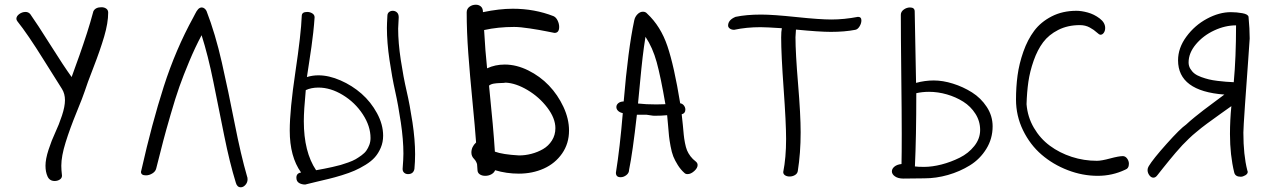

<svg xmlns="http://www.w3.org/2000/svg" viewBox="-20 -753 5455 818"><path d="M377.9 -705.1Q386.7 -722.2 412.1 -722.2Q424.3 -722.2 432.6 -716.3Q440.9 -710.4 440.9 -699.2Q440.9 -655.3 423.8 -597.2Q406.7 -539.1 378.4 -466.3Q350.1 -393.6 340.8 -363.8Q334 -342.3 305.9 -273.7Q277.8 -205.1 259.5 -146.2Q241.2 -87.4 241.2 -46.9Q241.2 -29.3 244.1 -4.9Q244.1 5.9 234.6 12Q225.1 18.1 212.9 18.1Q191.4 18.1 182.6 -1.2Q173.8 -20.5 173.8 -46.9Q173.8 -75.2 186.8 -115Q199.7 -154.8 215.3 -188Q231 -221.2 243.9 -260.3Q256.8 -299.3 256.8 -326.2Q256.8 -353.5 244.1 -374Q233.9 -389.2 165.8 -498.5Q97.7 -607.9 54.2 -662.1Q49.8 -668 49.8 -672.9Q49.8 -684.1 62 -693.1Q74.2 -702.1 88.9 -702.1Q101.1 -702.1 108.9 -692.9Q137.7 -652.3 195.3 -560.8Q252.9 -469.2 285.2 -424.8Q289.1 -436 301.5 -470.2Q314 -504.4 319.1 -519Q324.2 -533.7 334.5 -563.7Q344.7 -593.8 350.8 -613Q356.9 -632.3 364.5 -657.5Q372.1 -682.6 377.9 -705.1Z M645.5 -35.2Q642.6 -22.5 629.2 -14.2Q615.7 -5.9 601.6 -5.9Q580.6 -5.9 580.6 -21Q580.6 -22.9 582.5 -28.8Q627 -226.1 677.7 -384.3Q728.5 -542.5 803.7 -679.2Q805.2 -681.2 811.3 -693.8Q817.4 -706.5 824.2 -713.9Q831.1 -721.2 839.8 -721.2Q845.7 -721.2 851.3 -716.8Q856.9 -712.4 859.9 -706.1Q897.5 -608.9 925.3 -486.1Q953.1 -363.3 979.7 -227.5Q1006.3 -91.8 1032.7 -1Q1034.7 2.9 1034.7 11.2Q1034.7 24.4 1025.6 34.7Q1016.6 44.9 1005.9 44.9Q990.2 44.9 984.9 25.9Q958.5 -59.6 935.3 -174.8Q912.1 -290 889.2 -403.8Q866.2 -517.6 838.9 -603Q811.5 -551.8 786.4 -491.7Q761.2 -431.6 744.4 -384Q727.5 -336.4 706.8 -264.6Q686 -192.9 675.8 -153.8Q665.5 -114.7 645.5 -35.2Z M1265.6 -685.1Q1265.6 -702.1 1288.6 -702.1Q1300.8 -702.1 1310.5 -696Q1320.3 -689.9 1320.3 -679.2Q1318.4 -649.4 1314.5 -613.8Q1310.5 -578.1 1306.9 -553.5Q1303.2 -528.8 1296.9 -486.3Q1290.5 -443.8 1287.6 -424.8Q1311.5 -432.1 1336.4 -432.1Q1381.3 -432.1 1430.9 -410.4Q1480.5 -388.7 1520.3 -353.8Q1560.1 -318.8 1586.2 -270.8Q1612.3 -222.7 1612.3 -174.8Q1612.3 -147.5 1602.3 -123.8Q1592.3 -100.1 1577.1 -83Q1562 -65.9 1537.4 -50.8Q1512.7 -35.6 1490.2 -25.9Q1467.8 -16.1 1436 -6.3Q1404.3 3.4 1381.6 8.8Q1358.9 14.2 1327.4 21.7Q1295.9 29.3 1280.3 33.2Q1265.1 33.2 1253.9 26.4Q1242.7 19.5 1242.7 3.9Q1242.7 -15.1 1262.7 -18.1Q1214.4 -85.4 1214.4 -196.8Q1214.4 -284.7 1238.5 -446.5Q1262.7 -608.4 1265.6 -685.1ZM1558.6 -165Q1558.6 -215.8 1525.6 -266.1Q1492.7 -316.4 1440.7 -348.1Q1388.7 -379.9 1336.4 -379.9Q1306.2 -379.9 1282.7 -369.1Q1274.4 -282.2 1274.4 -236.8Q1274.4 -105.5 1326.7 -27.8Q1349.1 -31.7 1361.3 -34.2Q1373.5 -36.6 1396 -41.5Q1418.5 -46.4 1431.6 -50.3Q1444.8 -54.2 1464.1 -61Q1483.4 -67.9 1495.1 -74.7Q1506.8 -81.5 1520.3 -91.3Q1533.7 -101.1 1541 -111.6Q1548.3 -122.1 1553.5 -135.7Q1558.6 -149.4 1558.6 -165ZM1630.4 -685.1Q1630.4 -695.8 1637.2 -701.4Q1644 -707 1653.3 -707Q1663.6 -707 1671.1 -700.2Q1678.7 -693.4 1678.7 -679.2Q1676.3 -638.7 1676.3 -630.9Q1676.3 -571.3 1687.5 -497.6Q1698.7 -423.8 1712.4 -365Q1726.1 -306.2 1737.3 -231.7Q1748.5 -157.2 1748.5 -96.2Q1748.5 -64.5 1745.6 -33.2Q1741.2 -11.2 1718.3 -11.2Q1708.5 -11.2 1701.9 -17.1Q1695.3 -22.9 1695.3 -33.2Q1698.7 -76.7 1698.7 -98.1Q1698.7 -157.7 1687.7 -231.4Q1676.8 -305.2 1663.6 -364Q1650.4 -422.9 1639.4 -497.6Q1628.4 -572.3 1628.4 -633.8Q1628.4 -650.9 1630.4 -685.1Z M2170.4 -638.2Q2101.6 -638.2 2042.5 -625Q2047.4 -535.2 2055.2 -461.9Q2089.4 -478 2130.4 -478Q2180.2 -478 2230.5 -453.1Q2280.8 -428.2 2318.6 -388.7Q2356.4 -349.1 2380.4 -297.9Q2404.3 -246.6 2404.3 -196.8Q2404.3 -141.6 2374.8 -99.1Q2345.2 -56.6 2296.9 -34.9Q2248.5 -13.2 2190.4 -13.2Q2137.7 -13.2 2089.4 -27.8Q2085 -16.6 2073.2 -10.3Q2061.5 -3.9 2047.4 -3.9Q2033.2 -3.9 2023.7 -10.5Q2014.2 -17.1 2014.2 -29.8Q2013.7 -33.7 2013.4 -41.5Q2013.2 -49.3 2012.5 -53.2Q2011.7 -57.1 2008.5 -63.7Q2005.4 -70.3 1999.5 -76.2Q1988.3 -87.4 1988.3 -103Q1988.3 -127.4 2008.3 -146Q2003.9 -208.5 1992.9 -320.8Q1981.9 -433.1 1975.1 -525.6Q1968.3 -618.2 1968.3 -700.2Q1968.3 -715.3 1980 -724.1Q1991.7 -732.9 2007.3 -732.9Q2020 -732.9 2028.8 -725.3Q2037.6 -717.8 2037.6 -701.2Q2107.4 -715.8 2164.6 -715.8Q2257.3 -715.8 2338.4 -684.1Q2349.1 -679.2 2355.7 -665.5Q2362.3 -651.9 2362.3 -638.2Q2362.3 -612.8 2342.3 -612.8L2310.5 -619.1Q2279.3 -625.5 2237.5 -631.8Q2195.8 -638.2 2170.4 -638.2ZM2134.3 -400.9Q2127.9 -399.4 2112.1 -399.2Q2096.2 -398.9 2083.5 -396.7Q2070.8 -394.5 2063.5 -388.2Q2082.5 -203.1 2088.4 -106.9Q2121.6 -94.7 2191.4 -90.8Q2217.8 -90.8 2244.1 -97.7Q2270.5 -104.5 2293.7 -117.9Q2316.9 -131.3 2331.5 -154.5Q2346.2 -177.7 2346.2 -207Q2346.2 -249 2311.8 -294.4Q2277.3 -339.8 2227.5 -369.4Q2177.7 -398.9 2134.3 -400.9Z M2633.3 -271Q2620.1 -273.9 2613 -281Q2606 -288.1 2606 -296.9Q2606 -306.6 2614.3 -313.5Q2622.6 -320.3 2637.2 -320.8Q2655.8 -542.5 2682.1 -666Q2685.1 -681.2 2695.8 -692.1Q2706.5 -703.1 2719.2 -703.1Q2730.5 -703.1 2737.3 -694.8Q2794.9 -641.1 2823.5 -556.4Q2852.1 -471.7 2877.9 -313Q2887.7 -311.5 2893.8 -303.5Q2899.9 -295.4 2899.9 -286.1Q2899.9 -270 2884.3 -266.1Q2886.7 -247.6 2889.2 -220.5Q2891.6 -193.4 2893.1 -178.5Q2894.5 -163.6 2898.2 -144.3Q2901.9 -125 2907 -112.5Q2912.1 -100.1 2921.6 -87.4Q2931.2 -74.7 2944.3 -64.9Q2952.1 -58.6 2952.1 -49.8Q2952.1 -37.1 2937.7 -24.2Q2923.3 -11.2 2909.2 -11.2Q2900.9 -11.2 2896 -16.1Q2879.9 -30.3 2867.7 -49.8Q2855.5 -69.3 2848.6 -86.4Q2841.8 -103.5 2836.9 -130.1Q2832 -156.7 2830.3 -172.9Q2828.6 -189 2826.2 -219.5Q2823.7 -250 2822.3 -262.2Q2798.3 -259.8 2768.1 -259.8Q2762.2 -259.8 2751.2 -261.7Q2740.2 -263.7 2734.4 -264.2H2693.4Q2675.3 -102.5 2660.2 -29.8Q2660.2 -16.1 2648.7 -7.1Q2637.2 2 2624 2Q2604 2 2604 -17.1Q2621.1 -123.5 2633.3 -271ZM2730 -596.2Q2723.1 -553.2 2718 -510Q2712.9 -466.8 2706.5 -398.2Q2700.2 -329.6 2698.2 -312Q2731.4 -308.1 2776.4 -308.1Q2783.2 -308.1 2795.9 -308.6Q2808.6 -309.1 2814.9 -309.1Q2794.9 -425.8 2777.8 -488Q2760.7 -550.3 2730 -596.2Z M3378.9 -23.9Q3377 -13.2 3366.7 -7.1Q3356.4 -1 3344.2 -1Q3332.5 -1 3324.7 -6.1Q3316.9 -11.2 3316.9 -20Q3329.1 -81.1 3329.1 -161.1Q3329.1 -228.5 3318.6 -375Q3308.1 -521.5 3308.1 -592.8Q3308.1 -619.6 3311 -632.8Q3244.1 -637.2 3220.2 -637.2Q3159.7 -637.2 3107.9 -626Q3096.7 -626 3089.4 -631.3Q3082 -636.7 3082 -644Q3082 -668 3113.8 -681.2Q3159.2 -690.9 3223.1 -690.9Q3272.9 -690.9 3372.6 -680.4Q3472.2 -669.9 3522 -669.9Q3576.2 -669.9 3635.3 -681.2Q3649.9 -681.2 3649.9 -666Q3649.9 -653.3 3642.1 -640.6Q3634.3 -627.9 3624 -626Q3578.6 -617.2 3520 -617.2Q3470.7 -617.2 3371.1 -627Q3369.1 -604.5 3369.1 -594.2Q3369.1 -527.3 3380.1 -395.8Q3391.1 -264.2 3391.1 -189Q3391.1 -100.6 3378.9 -23.9Z M3817.9 -689.9Q3817.9 -703.1 3830.3 -712.2Q3842.8 -721.2 3856.9 -721.2Q3877 -721.2 3877 -704.1Q3882.8 -401.9 3882.8 -399.9Q3920.4 -410.2 3958 -410.2Q3997.1 -410.2 4040 -396.7Q4083 -383.3 4121.1 -359.4Q4159.2 -335.4 4184.1 -297.4Q4209 -259.3 4209 -214.8Q4209 -162.1 4182.1 -118.7Q4155.3 -75.2 4112.3 -48.6Q4069.3 -22 4018.8 -7.6Q3968.3 6.8 3918 6.8Q3903.3 6.8 3872.8 7.3Q3842.3 7.8 3829.1 7.8Q3806.2 7.8 3793 -1.5Q3779.8 -10.7 3779.8 -22.9Q3779.8 -34.2 3790.8 -43.2Q3801.8 -52.2 3820.8 -54.2Q3821.8 -97.2 3821.8 -182.1Q3821.8 -266.1 3819.8 -434.6Q3817.9 -603 3817.9 -689.9ZM3883.8 -356Q3883.8 -167.5 3877.9 -43.9Q3891.1 -42 3917 -42Q3951.2 -42 3991.2 -52.2Q4031.2 -62.5 4068.6 -81.1Q4106 -99.6 4130.9 -130.9Q4155.8 -162.1 4155.8 -199.2Q4155.8 -236.8 4135.7 -268.3Q4115.7 -299.8 4084 -319.8Q4052.2 -339.8 4014.2 -350.8Q3976.1 -361.8 3938 -361.8Q3909.2 -361.8 3883.8 -356Z M4566.4 -707Q4587.4 -707 4614.3 -699.7Q4641.1 -692.4 4664.8 -674.6Q4688.5 -656.7 4688.5 -633.8Q4688.5 -621.6 4682.6 -613.3Q4676.8 -605 4668.5 -605Q4663.1 -605 4652.3 -615.2Q4641.6 -625.5 4623 -635.7Q4604.5 -646 4580.6 -646Q4528.8 -646 4488.5 -625.5Q4448.2 -605 4424.1 -572.8Q4399.9 -540.5 4383.8 -494.6Q4367.7 -448.7 4361.3 -404.5Q4355 -360.4 4353.5 -309.1Q4357.9 -254.4 4384.8 -208.5Q4411.6 -162.6 4452.9 -132.1Q4494.1 -101.6 4546.1 -84.7Q4598.1 -67.9 4653.3 -67.9Q4672.4 -67.9 4709.5 -77.9Q4746.6 -87.9 4763.7 -87.9Q4774.4 -87.9 4782 -77.6Q4789.6 -67.4 4789.6 -55.2Q4789.6 -35.2 4773.4 -29.8Q4718.8 -3.9 4656.7 -3.9Q4591.8 -3.9 4529.1 -28.1Q4466.3 -52.2 4417.5 -94.2Q4368.7 -136.2 4338.6 -197.8Q4308.6 -259.3 4308.6 -329.1Q4308.6 -382.3 4315.2 -431.6Q4321.8 -481 4339.8 -532.5Q4357.9 -584 4386 -621.6Q4414.1 -659.2 4460.4 -683.1Q4506.8 -707 4566.4 -707Z M5299.3 -681.2Q5304.2 -629.9 5304.2 -588.9Q5304.7 -588.4 5297.9 -497.6Q5291 -406.7 5284.2 -306.6Q5277.3 -206.5 5277.3 -188Q5277.3 -92.8 5293.9 -27.8Q5295.9 -22 5295.9 -21Q5295.9 -12.2 5285.4 -6.1Q5274.9 0 5266.1 0Q5242.7 0 5238.3 -18.1Q5220.2 -92.3 5220.2 -182.1Q5220.2 -240.7 5226.1 -300.8Q5210.9 -290 5178.7 -267.1Q5146.5 -244.1 5122.3 -226.3Q5098.1 -208.5 5076.2 -189.9Q5061 -177.7 5045.2 -162.4Q5029.3 -147 5017.6 -134.8Q5005.9 -122.6 4988.5 -102.1Q4971.2 -81.5 4962.9 -71.5Q4954.6 -61.5 4935.5 -37.6Q4916.5 -13.7 4911.1 -6.8Q4903.3 3.9 4894 3.9Q4884.3 3.9 4876.7 -6.3Q4869.1 -16.6 4869.1 -28.8Q4869.1 -36.6 4874 -44.9Q4892.1 -75.2 4950.2 -140.1Q5008.3 -205.1 5033.2 -222.2Q5049.3 -237.3 5071 -254.9Q5092.8 -272.5 5107.7 -283.9Q5122.6 -295.4 5153.1 -317.9Q5183.6 -340.3 5196.3 -350.1Q4999 -364.7 4999 -496.1Q4999 -548.8 5034.7 -597.2Q5070.3 -645.5 5122.3 -673.3Q5174.3 -701.2 5224.1 -701.2Q5248.5 -701.2 5272.9 -696.8Q5297.4 -692.4 5299.3 -681.2ZM5246.1 -645Q5199.7 -645 5153.1 -623.3Q5106.4 -601.6 5075.2 -564.5Q5043.9 -527.3 5043.9 -486.8Q5043.9 -472.2 5051.3 -460Q5058.6 -447.8 5069.3 -439.5Q5080.1 -431.2 5097.7 -424.8Q5115.2 -418.5 5130.4 -414.8Q5145.5 -411.1 5167.5 -408.4Q5189.5 -405.8 5202.9 -404.8Q5216.3 -403.8 5236.3 -402.8Q5246.1 -507.8 5246.1 -645Z"/></svg>

Font: Zhizn
Style: Regular
Weight: 400
Designer: Peter Zharnov
Foundry: Peter Zharnov
Version: Version 1.000